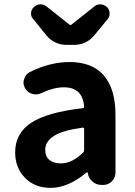

<svg xmlns="http://www.w3.org/2000/svg" viewBox="-20 -864 631 897"><path d="M216.8 13.7Q142.6 13.7 96.7 -33.2Q50.8 -80.1 50.8 -152.3Q50.8 -241.2 126 -290.5Q201.2 -339.8 366.2 -358.4Q373 -359.4 373 -366.2Q366.2 -456.1 278.3 -456.1Q230.5 -456.1 172.9 -428.7Q160.2 -422.9 147.5 -422.9Q138.7 -422.9 129.9 -425.8Q108.4 -431.6 97.7 -451.2Q89.8 -464.8 89.8 -478.5Q89.8 -486.3 92.8 -494.1Q98.6 -516.6 119.1 -527.3Q213.9 -574.2 304.7 -574.2Q411.1 -574.2 465.3 -511.2Q519.5 -448.2 519.5 -327.1V-57.6Q519.5 -34.2 502.9 -17.1Q486.3 0 461.9 0H454.1Q430.7 0 412.6 -15.1Q394.5 -30.3 390.6 -53.7L389.6 -58.6Q388.7 -59.6 387.2 -59.6Q385.7 -59.6 384.8 -58.6Q298.8 13.7 216.8 13.7ZM264.6 -100.6Q316.4 -100.6 368.2 -151.4Q373 -156.2 373 -163.1V-261.7Q373 -268.6 365.2 -267.6Q272.5 -254.9 231.9 -229Q191.4 -203.1 191.4 -164.1Q191.4 -131.8 211.4 -116.2Q231.4 -100.6 264.6 -100.6ZM292 -654.3Q234.4 -654.3 197.3 -698.2L134.8 -775.4Q125 -786.1 125 -800.8Q125 -819.3 138.7 -831.1Q150.4 -842.8 168 -843.8Q168.9 -843.8 169.9 -843.8Q185.5 -843.8 197.3 -834L305.7 -748Q306.6 -747.1 308.6 -747.1Q310.5 -747.1 312.5 -748L420.9 -834Q432.6 -843.8 448.2 -843.8Q449.2 -843.8 450.2 -843.8Q466.8 -842.8 479.5 -831.1Q492.2 -819.3 492.2 -800.8Q492.2 -786.1 483.4 -775.4L419.9 -698.2Q382.8 -654.3 325.2 -654.3Z"/></svg>

Font: Gen Jyuu Gothic P Bold
Style: Bold
Weight: 700
Designer: [Source Han Sans]
Ryoko NISHIZUKA  (kana & ideographs); Paul D. Hunt (Latin, Greek & Cyrillic); Wenlong ZHANG  (bopomofo
Version: Version 1.002.20150607